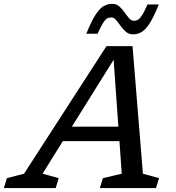

<svg xmlns="http://www.w3.org/2000/svg" viewBox="-82 -950 888 970"><path d="M640 -72.5 721.5 -50 706 0H422.5L438 -50L533 -72.5L521.5 -237H235.5L133 -72.5L214.5 -50L199.5 0H-62.5L-47 -50L39.5 -72.5L456 -717H587.5ZM281 -310H516L492 -648ZM720.5 -927.5Q695.5 -866 675 -833.5Q654.5 -801 634.2 -788.8Q614 -776.5 590 -776.5Q568.5 -776.5 553.8 -789.5Q539 -802.5 527.2 -819.2Q515.5 -836 504.5 -849Q493.5 -862 479.5 -862Q468 -862 458.5 -856.2Q449 -850.5 438 -833Q427 -815.5 411 -779.5H354Q379 -841 399.5 -873.5Q420 -906 440.2 -918.2Q460.5 -930.5 484.5 -930.5Q506 -930.5 520.8 -917.5Q535.5 -904.5 547.2 -887.8Q559 -871 570 -858Q581 -845 595 -845Q606.5 -845 616 -850.8Q625.5 -856.5 636.5 -874.2Q647.5 -892 663.5 -927.5Z"/></svg>

Font: Newsreader 6pt
Style: Italic
Weight: 400
Italic angle: -17°
Designer: Hugues Gentile
Foundry: Production Type
Version: Version 1.003; ttfautohint (v1.8.3)